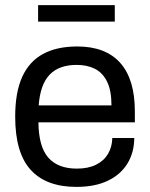

<svg xmlns="http://www.w3.org/2000/svg" viewBox="-20 -720 588 752"><path d="M279.1 12Q161.2 12 100.4 -54.5Q39.5 -121 39.5 -263Q39.5 -358 66.8 -418.5Q94.1 -479 148.2 -508.5Q202.4 -538 282.7 -538Q393.5 -538 450.9 -473.7Q508.2 -409.5 508.2 -283.2V-240.8H130.5Q131.5 -145.2 169.3 -102.4Q207.1 -59.6 281 -59.6Q325.8 -59.6 356.5 -75Q387.2 -90.4 403.1 -117.4Q419 -144.5 419.9 -179.4H505.9Q505.5 -122.5 478.9 -79.2Q452.3 -36 402.1 -12Q351.9 12 279.1 12ZM131.5 -307.1H416.6Q416.6 -365.8 399.2 -400.6Q381.9 -435.4 351.5 -450.6Q321.2 -465.8 280.4 -465.8Q210.9 -465.8 174.2 -427.3Q137.6 -388.8 131.5 -307.1ZM129.2 -635.4V-700H429.6V-635.4Z"/></svg>

Font: Archivo Variable SemiBold
Style: Regular
Weight: 600
Designer: Hector Gatti
Foundry: Omnibus-Type
Version: Version 2.001